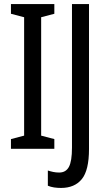

<svg xmlns="http://www.w3.org/2000/svg" viewBox="-20 -734 530 947"><path d="M248 0H34V-48L99 -65V-649L34 -666V-714H248V-666L183 -649V-65L248 -48ZM281 193Q263 193 246.5 190.5Q230 188 216 182V107Q228 111 242 114Q256 117 272 117Q305 117 320 89Q335 61 335 -6V-714H419V1Q419 106 383.5 149.5Q348 193 281 193Z"/></svg>

Font: Noto Sans Gurmukhi ExtraCondensed
Style: Regular
Weight: 400
Width: 2
Designer: Jelle Bosma - Monotype Design Team
Foundry: Monotype Imaging Inc.
Version: Version 2.004; ttfautohint (v1.8.4.7-5d5b)